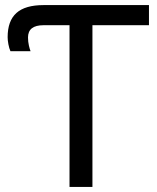

<svg xmlns="http://www.w3.org/2000/svg" viewBox="-20 -734 616 754"><path d="M253 0V-635H151Q90 -635 90 -587Q90 -570 93.5 -555Q97 -540 100 -533H21Q16 -544 13 -560Q10 -576 10 -588Q10 -652 44.5 -683Q79 -714 151 -714H565V-635H343V0Z"/></svg>

Font: Apis
Style: Regular
Weight: 400
Designer: Monotype Design Team
Foundry: Monotype Imaging Inc.
Version: Version 2.000; build 0001